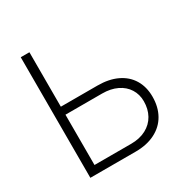

<svg xmlns="http://www.w3.org/2000/svg" viewBox="-163 -841 942 975"><g transform="rotate(-30 308.5 -353.5)"><path d="M569.3 -199.2Q569.3 -139.2 543.9 -94.2Q518.6 -49.3 470.2 -24.7Q421.9 0 355.5 0H89.8V-707H140.6V-387.7H355.5Q421.9 -387.7 470 -364.7Q518.1 -341.8 543.7 -299.3Q569.3 -256.8 569.3 -199.2ZM355.5 -45.9Q406.2 -45.9 443.4 -65.7Q480.5 -85.4 500 -120.6Q519.5 -155.8 519.5 -201.2Q519.5 -241.7 499.5 -273.4Q479.5 -305.2 442.4 -323Q405.3 -340.8 355.5 -340.8H140.6V-45.9Z"/></g></svg>

Font: Pretendard ExtraLight
Style: Regular
Weight: 200
Designer: Base glyphs from Inter by Rasmus Andersson; Hangeul glyphs from Noto Sans CJK(Source Han Sans) by Jang Soo-young and Kan
Foundry: Kil Hyung-jin
Version: Version 1.309